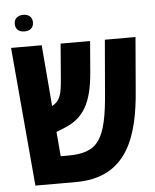

<svg xmlns="http://www.w3.org/2000/svg" viewBox="-53 -785 669 830"><g transform="rotate(-5 281.5 -370.0)"><path d="M79 -668C101 -668 118 -680 118 -704C118 -728 101 -740 79 -740C56 -740 39 -728 39 -704C39 -679 56 -668 79 -668ZM67 0H244C469 0 520 -180 535 -374L554 -602H421L402 -377C386 -170 350 -117 219 -117H187L178 -223L215 -238C298 -272 335 -334 346 -468L357 -602H229L217 -452C211 -383 206 -357 169 -336L147 -602H14Z"/></g></svg>

Font: Noto Sans Hebrew ExtraCondensed
Style: Bold
Weight: 700
Width: 2
Designer: Monotype Design Team
Foundry: Monotype Imaging Inc.
Version: Version 2.004